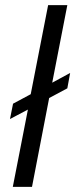

<svg xmlns="http://www.w3.org/2000/svg" viewBox="-20 -730 294 750"><path d="M19 -265 89 -302 30 0H105L172 -347L243 -385L254 -445L184 -407L243 -710H168L100 -362L31 -325Z"/></svg>

Font: Uncut Sans
Style: Italic
Weight: 400
Italic angle: -11°
Designer: Kasper Nordkvist
Foundry: UNCUT.wtf
Version: Version 1.304;Glyphs 3.2 (3246)